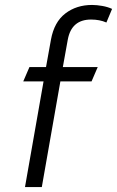

<svg xmlns="http://www.w3.org/2000/svg" viewBox="-20 -756 473 776"><path d="M156 -427H74L99 -485H166L186 -596Q199 -667 244 -701.5Q289 -736 352 -736Q371 -736 393.5 -732Q416 -728 433 -720L410 -665Q383 -677 348 -677Q269 -677 254 -596L234 -485H375L350 -427H224L149 0H81Z"/></svg>

Font: Niramit Light
Style: Italic
Weight: 300
Italic angle: -10°
Designer: Katatrad Aksorn Co.,Ltd.
Foundry: Cadson Demak Co.,Ltd.
Version: Version 1.000; ttfautohint (v1.6)